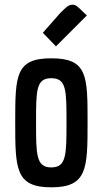

<svg xmlns="http://www.w3.org/2000/svg" viewBox="-20 -793 439 820"><path d="M45 -271C45 -72 46 7 199 7C353 7 354 -73 354 -271C354 -469 354 -544 199 -544C46 -544 45 -470 45 -271ZM199 -459C264 -459 264 -407 264 -271C264 -133 264 -78 199 -78C134 -78 134 -133 134 -271C134 -407 134 -459 199 -459ZM332 -745 325 -752C311 -765 303 -773 290 -773C272 -773 261 -761 236 -736L163 -653L219 -595L351 -727Z"/></svg>

Font: Economica
Style: Bold
Weight: 700
Designer: Vicente Lamonaca
Foundry: Vicente Lamonaca
Version: Version 1.100